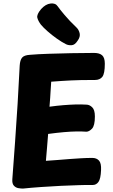

<svg xmlns="http://www.w3.org/2000/svg" viewBox="-20 -1086 662 1121"><path d="M114 15Q103 15 87.5 12.5Q72 10 61 -2Q50 -14 52 -40Q60 -145 68 -257.5Q76 -370 83 -483Q90 -596 95 -703Q97 -735 109 -749.5Q121 -764 155 -766Q201 -770 264 -772Q327 -774 396 -775.5Q465 -777 529 -777Q561 -777 576.5 -763Q592 -749 592 -714Q592 -656 577.5 -637.5Q563 -619 534 -619Q488 -619 455.5 -618.5Q423 -618 396 -616.5Q369 -615 342 -613.5Q315 -612 279 -609Q277 -577 275.5 -556Q274 -535 273 -515Q272 -495 269 -463Q313 -469 350 -472Q387 -475 420.5 -476Q454 -477 485 -475Q502 -475 518 -460Q534 -445 534 -406Q534 -352 517 -334.5Q500 -317 484 -317Q459 -319 426.5 -318.5Q394 -318 353.5 -314.5Q313 -311 261 -304Q257 -259 254.5 -223Q252 -187 248 -147Q283 -149 317.5 -152Q352 -155 386 -157.5Q420 -160 453.5 -162Q487 -164 519 -164Q544 -164 558 -148.5Q572 -133 570 -93Q568 -42 555 -24Q542 -6 522 -6Q502 -6 481.5 -6Q461 -6 441 -5Q394 -4 335.5 -1Q277 2 219 6Q161 10 114 15ZM365 -828Q341 -840 312 -860.5Q283 -881 257.5 -903.5Q232 -926 219 -942Q203 -963 198 -982Q193 -1001 220 -1033Q246 -1062 275 -1065.5Q304 -1069 317 -1049Q328 -1033 357 -998.5Q386 -964 426 -926Q440 -913 445 -892Q450 -871 433 -848Q417 -823 398 -822Q379 -821 365 -828Z"/></svg>

Font: Playpen Sans ExtraBold
Style: Regular
Weight: 800
Designer: Laura Meseguer, Veronika Burian, José Scaglione
Foundry: TypeTogether
Version: Version 1.001